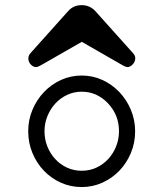

<svg xmlns="http://www.w3.org/2000/svg" viewBox="-20 -718 642 754"><path d="M300.8 -421.4Q343.8 -421.4 381.8 -404.1Q419.9 -386.7 448.5 -356.7Q477.1 -326.7 493.9 -286.9Q510.7 -247.1 510.7 -202.6Q510.7 -157.2 494.1 -117.4Q477.5 -77.6 449 -47.9Q420.4 -18.1 382.1 -0.7Q343.8 16.6 300.8 16.6Q257.3 16.6 219.2 -0.5Q181.2 -17.6 152.6 -47.4Q124 -77.1 107.4 -117.2Q90.8 -157.2 90.8 -202.6Q90.8 -247.6 107.7 -287.4Q124.5 -327.1 153.1 -356.9Q181.6 -386.7 219.7 -404.1Q257.8 -421.4 300.8 -421.4ZM403.8 -312.5Q360.4 -357.9 300.8 -357.9Q271 -357.9 244.4 -345.7Q217.8 -333.5 198 -312.3Q178.2 -291 166.5 -262.7Q154.8 -234.4 154.8 -202.6Q154.8 -170.9 166 -142.8Q177.2 -114.7 196.8 -93.5Q216.3 -72.3 242.9 -59.8Q269.5 -47.4 300.8 -47.4Q331.5 -47.4 358.2 -59.6Q384.8 -71.8 404.5 -93Q424.3 -114.3 435.8 -142.6Q447.3 -170.9 447.3 -202.6Q447.3 -266.6 403.8 -312.5ZM100.6 -510.3 248 -674.8Q268.6 -697.8 300.5 -697.8Q332.5 -697.8 354 -674.8L501.5 -510.3Q506.3 -504.9 508.8 -500Q511.2 -495.1 511.2 -489.3Q511.2 -481.9 508.3 -475.6Q505.4 -469.2 500.7 -464.6Q496.1 -460 491 -457.3Q485.8 -454.6 481.4 -454.6Q477.1 -454.6 472.7 -456.3Q468.3 -458 462.9 -460.9L301.3 -553.7L139.2 -460.9Q133.8 -458 129.4 -456.3Q125 -454.6 120.6 -454.6Q116.2 -454.6 111.1 -457Q106 -459.5 101.6 -463.9Q97.2 -468.3 94.2 -474.6Q91.3 -481 91.3 -488.3Q91.3 -500.5 100.6 -510.3Z"/></svg>

Font: Erica Type
Style: Regular
Weight: 400
Designer: Peter Wiegel
Foundry: Peter Wiegel
Version: Version 1.000 2010 initial release